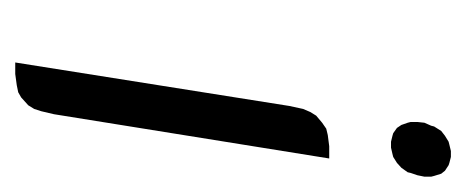

<svg xmlns="http://www.w3.org/2000/svg" viewBox="-200 -412 612 252"><g transform="rotate(90 106.0 -286.0)"><path d="M62 0 119.1 -359.9 123 -377.9 127 -387.2 131.8 -395 141.1 -402.8 148.9 -408.2 157.2 -410.2 171.9 -412.1H188L129.9 -50.8L126 -34.2L123 -24.9L118.2 -17.1L107.9 -7.8L101.1 -3.9L91.8 -2L77.1 0ZM140.1 -519V-527.8L141.1 -537.1L145 -545.9L146 -549.8L151.9 -559.1L158.2 -564L166 -568.8L169.9 -569.8L178.2 -571.8H186L193.8 -569.8L196.8 -568.8L204.1 -564L208 -559.1L210.9 -549.8L211.9 -545.9V-537.1L210 -527.8L207 -519L206.1 -515.1L200.2 -506.8L193.8 -501L186 -496.1L182.1 -495.1L173.8 -493.2H166L158.2 -495.1L154.8 -496.1L147.9 -501L144 -506.8L141.1 -515.1Z"/></g></svg>

Font: Petahja
Style: Italic
Weight: 400
Designer: T. Christopher White
Version: Version 1.1